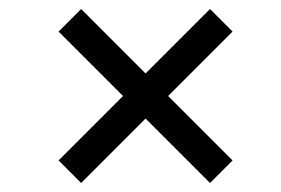

<svg xmlns="http://www.w3.org/2000/svg" viewBox="-20 -468 624 426"><path d="M496 -398 353 -255 496 -112 446 -62 303 -205 160 -62 110 -112 253 -255 110 -398 160 -448 303 -305 446 -448Z"/></svg>

Font: Ekushey Mukto
Style: Regular
Weight: 400
Designer: Al Mamun Sumon
Foundry: Al Mamun Sumon
Version: Version 1.0